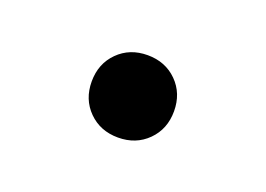

<svg xmlns="http://www.w3.org/2000/svg" viewBox="-37 -482 365 263"><g transform="rotate(20 145.0 -350.0)"><path d="M85 -350Q85 -376 102 -393Q119 -410 145 -410Q171 -410 188 -393Q205 -376 205 -350Q205 -324 188 -307Q171 -290 145 -290Q119 -290 102 -307Q85 -324 85 -350Z"/></g></svg>

Font: Scada
Style: Regular
Weight: 400
Designer: Jovanny Lemonad
Foundry: Jovanny Lemonad
Version: Version 3.005; ttfautohint (v0.91) -l 8 -r 50 -G 200 -x 0 -w